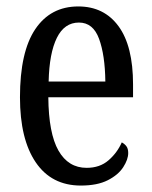

<svg xmlns="http://www.w3.org/2000/svg" viewBox="-20 -566 471 596"><path d="M231 10Q140 10 91 -62Q42 -134 42 -264Q42 -405 89.5 -475.5Q137 -546 223 -546Q303 -546 348 -484.5Q393 -423 393 -304V-264H130Q131 -152 161.5 -98.5Q192 -45 249 -45Q290 -45 317 -68.5Q344 -92 358 -124Q366 -120 372 -112.5Q378 -105 378 -91Q378 -71 362.5 -47Q347 -23 314.5 -6.5Q282 10 231 10ZM307 -313Q306 -395 287.5 -445.5Q269 -496 225 -496Q180 -496 156.5 -448.5Q133 -401 131 -313Z"/></svg>

Font: Noto Serif Myanmar ExtraCondensed
Style: Regular
Weight: 400
Width: 2
Designer: Ben Mitchell and the Monotype Design Team
Foundry: Monotype Imaging Inc.
Version: Version 2.106; ttfautohint (v1.8.4.7-5d5b)